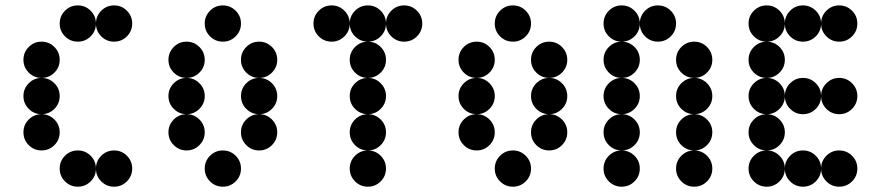

<svg xmlns="http://www.w3.org/2000/svg" viewBox="-20 -704 3321 724"><path d="M341.8 -615.2Q341.8 -586.9 321.8 -566.9Q301.8 -546.9 273.4 -546.9Q245.1 -546.9 225.1 -566.9Q205.1 -586.9 205.1 -615.2Q205.1 -643.6 225.1 -663.6Q245.1 -683.6 273.4 -683.6Q301.8 -683.6 321.8 -663.6Q341.8 -643.6 341.8 -615.2ZM478.5 -615.2Q478.5 -586.9 458.5 -566.9Q438.5 -546.9 410.2 -546.9Q381.8 -546.9 361.8 -566.9Q341.8 -586.9 341.8 -615.2Q341.8 -643.6 361.8 -663.6Q381.8 -683.6 410.2 -683.6Q438.5 -683.6 458.5 -663.6Q478.5 -643.6 478.5 -615.2ZM205.1 -478.5Q205.1 -450.2 185.1 -430.2Q165 -410.2 136.7 -410.2Q108.4 -410.2 88.4 -430.2Q68.4 -450.2 68.4 -478.5Q68.4 -506.8 88.4 -526.9Q108.4 -546.9 136.7 -546.9Q165 -546.9 185.1 -526.9Q205.1 -506.8 205.1 -478.5ZM205.1 -341.8Q205.1 -313.5 185.1 -293.5Q165 -273.4 136.7 -273.4Q108.4 -273.4 88.4 -293.5Q68.4 -313.5 68.4 -341.8Q68.4 -370.1 88.4 -390.1Q108.4 -410.2 136.7 -410.2Q165 -410.2 185.1 -390.1Q205.1 -370.1 205.1 -341.8ZM205.1 -205.1Q205.1 -176.8 185.1 -156.7Q165 -136.7 136.7 -136.7Q108.4 -136.7 88.4 -156.7Q68.4 -176.8 68.4 -205.1Q68.4 -233.4 88.4 -253.4Q108.4 -273.4 136.7 -273.4Q165 -273.4 185.1 -253.4Q205.1 -233.4 205.1 -205.1ZM341.8 -68.4Q341.8 -40 321.8 -20Q301.8 0 273.4 0Q245.1 0 225.1 -20Q205.1 -40 205.1 -68.4Q205.1 -96.7 225.1 -116.7Q245.1 -136.7 273.4 -136.7Q301.8 -136.7 321.8 -116.7Q341.8 -96.7 341.8 -68.4ZM478.5 -68.4Q478.5 -40 458.5 -20Q438.5 0 410.2 0Q381.8 0 361.8 -20Q341.8 -40 341.8 -68.4Q341.8 -96.7 361.8 -116.7Q381.8 -136.7 410.2 -136.7Q438.5 -136.7 458.5 -116.7Q478.5 -96.7 478.5 -68.4Z M888.7 -615.2Q888.7 -586.9 868.7 -566.9Q848.6 -546.9 820.3 -546.9Q792 -546.9 772 -566.9Q752 -586.9 752 -615.2Q752 -643.6 772 -663.6Q792 -683.6 820.3 -683.6Q848.6 -683.6 868.7 -663.6Q888.7 -643.6 888.7 -615.2ZM752 -478.5Q752 -450.2 731.9 -430.2Q711.9 -410.2 683.6 -410.2Q655.3 -410.2 635.3 -430.2Q615.2 -450.2 615.2 -478.5Q615.2 -506.8 635.3 -526.9Q655.3 -546.9 683.6 -546.9Q711.9 -546.9 731.9 -526.9Q752 -506.8 752 -478.5ZM1025.4 -478.5Q1025.4 -450.2 1005.4 -430.2Q985.4 -410.2 957 -410.2Q928.7 -410.2 908.7 -430.2Q888.7 -450.2 888.7 -478.5Q888.7 -506.8 908.7 -526.9Q928.7 -546.9 957 -546.9Q985.4 -546.9 1005.4 -526.9Q1025.4 -506.8 1025.4 -478.5ZM752 -341.8Q752 -313.5 731.9 -293.5Q711.9 -273.4 683.6 -273.4Q655.3 -273.4 635.3 -293.5Q615.2 -313.5 615.2 -341.8Q615.2 -370.1 635.3 -390.1Q655.3 -410.2 683.6 -410.2Q711.9 -410.2 731.9 -390.1Q752 -370.1 752 -341.8ZM1025.4 -341.8Q1025.4 -313.5 1005.4 -293.5Q985.4 -273.4 957 -273.4Q928.7 -273.4 908.7 -293.5Q888.7 -313.5 888.7 -341.8Q888.7 -370.1 908.7 -390.1Q928.7 -410.2 957 -410.2Q985.4 -410.2 1005.4 -390.1Q1025.4 -370.1 1025.4 -341.8ZM752 -205.1Q752 -176.8 731.9 -156.7Q711.9 -136.7 683.6 -136.7Q655.3 -136.7 635.3 -156.7Q615.2 -176.8 615.2 -205.1Q615.2 -233.4 635.3 -253.4Q655.3 -273.4 683.6 -273.4Q711.9 -273.4 731.9 -253.4Q752 -233.4 752 -205.1ZM1025.4 -205.1Q1025.4 -176.8 1005.4 -156.7Q985.4 -136.7 957 -136.7Q928.7 -136.7 908.7 -156.7Q888.7 -176.8 888.7 -205.1Q888.7 -233.4 908.7 -253.4Q928.7 -273.4 957 -273.4Q985.4 -273.4 1005.4 -253.4Q1025.4 -233.4 1025.4 -205.1ZM888.7 -68.4Q888.7 -40 868.7 -20Q848.6 0 820.3 0Q792 0 772 -20Q752 -40 752 -68.4Q752 -96.7 772 -116.7Q792 -136.7 820.3 -136.7Q848.6 -136.7 868.7 -116.7Q888.7 -96.7 888.7 -68.4Z M1298.8 -615.2Q1298.8 -586.9 1278.8 -566.9Q1258.8 -546.9 1230.5 -546.9Q1202.1 -546.9 1182.1 -566.9Q1162.1 -586.9 1162.1 -615.2Q1162.1 -643.6 1182.1 -663.6Q1202.1 -683.6 1230.5 -683.6Q1258.8 -683.6 1278.8 -663.6Q1298.8 -643.6 1298.8 -615.2ZM1435.5 -615.2Q1435.5 -586.9 1415.5 -566.9Q1395.5 -546.9 1367.2 -546.9Q1338.9 -546.9 1318.8 -566.9Q1298.8 -586.9 1298.8 -615.2Q1298.8 -643.6 1318.8 -663.6Q1338.9 -683.6 1367.2 -683.6Q1395.5 -683.6 1415.5 -663.6Q1435.5 -643.6 1435.5 -615.2ZM1572.3 -615.2Q1572.3 -586.9 1552.2 -566.9Q1532.2 -546.9 1503.9 -546.9Q1475.6 -546.9 1455.6 -566.9Q1435.5 -586.9 1435.5 -615.2Q1435.5 -643.6 1455.6 -663.6Q1475.6 -683.6 1503.9 -683.6Q1532.2 -683.6 1552.2 -663.6Q1572.3 -643.6 1572.3 -615.2ZM1435.5 -478.5Q1435.5 -450.2 1415.5 -430.2Q1395.5 -410.2 1367.2 -410.2Q1338.9 -410.2 1318.8 -430.2Q1298.8 -450.2 1298.8 -478.5Q1298.8 -506.8 1318.8 -526.9Q1338.9 -546.9 1367.2 -546.9Q1395.5 -546.9 1415.5 -526.9Q1435.5 -506.8 1435.5 -478.5ZM1435.5 -341.8Q1435.5 -313.5 1415.5 -293.5Q1395.5 -273.4 1367.2 -273.4Q1338.9 -273.4 1318.8 -293.5Q1298.8 -313.5 1298.8 -341.8Q1298.8 -370.1 1318.8 -390.1Q1338.9 -410.2 1367.2 -410.2Q1395.5 -410.2 1415.5 -390.1Q1435.5 -370.1 1435.5 -341.8ZM1435.5 -205.1Q1435.5 -176.8 1415.5 -156.7Q1395.5 -136.7 1367.2 -136.7Q1338.9 -136.7 1318.8 -156.7Q1298.8 -176.8 1298.8 -205.1Q1298.8 -233.4 1318.8 -253.4Q1338.9 -273.4 1367.2 -273.4Q1395.5 -273.4 1415.5 -253.4Q1435.5 -233.4 1435.5 -205.1ZM1435.5 -68.4Q1435.5 -40 1415.5 -20Q1395.5 0 1367.2 0Q1338.9 0 1318.8 -20Q1298.8 -40 1298.8 -68.4Q1298.8 -96.7 1318.8 -116.7Q1338.9 -136.7 1367.2 -136.7Q1395.5 -136.7 1415.5 -116.7Q1435.5 -96.7 1435.5 -68.4Z M1982.4 -615.2Q1982.4 -586.9 1962.4 -566.9Q1942.4 -546.9 1914.1 -546.9Q1885.7 -546.9 1865.7 -566.9Q1845.7 -586.9 1845.7 -615.2Q1845.7 -643.6 1865.7 -663.6Q1885.7 -683.6 1914.1 -683.6Q1942.4 -683.6 1962.4 -663.6Q1982.4 -643.6 1982.4 -615.2ZM1845.7 -478.5Q1845.7 -450.2 1825.7 -430.2Q1805.7 -410.2 1777.3 -410.2Q1749 -410.2 1729 -430.2Q1709 -450.2 1709 -478.5Q1709 -506.8 1729 -526.9Q1749 -546.9 1777.3 -546.9Q1805.7 -546.9 1825.7 -526.9Q1845.7 -506.8 1845.7 -478.5ZM2119.1 -478.5Q2119.1 -450.2 2099.1 -430.2Q2079.1 -410.2 2050.8 -410.2Q2022.5 -410.2 2002.4 -430.2Q1982.4 -450.2 1982.4 -478.5Q1982.4 -506.8 2002.4 -526.9Q2022.5 -546.9 2050.8 -546.9Q2079.1 -546.9 2099.1 -526.9Q2119.1 -506.8 2119.1 -478.5ZM1845.7 -341.8Q1845.7 -313.5 1825.7 -293.5Q1805.7 -273.4 1777.3 -273.4Q1749 -273.4 1729 -293.5Q1709 -313.5 1709 -341.8Q1709 -370.1 1729 -390.1Q1749 -410.2 1777.3 -410.2Q1805.7 -410.2 1825.7 -390.1Q1845.7 -370.1 1845.7 -341.8ZM2119.1 -341.8Q2119.1 -313.5 2099.1 -293.5Q2079.1 -273.4 2050.8 -273.4Q2022.5 -273.4 2002.4 -293.5Q1982.4 -313.5 1982.4 -341.8Q1982.4 -370.1 2002.4 -390.1Q2022.5 -410.2 2050.8 -410.2Q2079.1 -410.2 2099.1 -390.1Q2119.1 -370.1 2119.1 -341.8ZM1845.7 -205.1Q1845.7 -176.8 1825.7 -156.7Q1805.7 -136.7 1777.3 -136.7Q1749 -136.7 1729 -156.7Q1709 -176.8 1709 -205.1Q1709 -233.4 1729 -253.4Q1749 -273.4 1777.3 -273.4Q1805.7 -273.4 1825.7 -253.4Q1845.7 -233.4 1845.7 -205.1ZM2119.1 -205.1Q2119.1 -176.8 2099.1 -156.7Q2079.1 -136.7 2050.8 -136.7Q2022.5 -136.7 2002.4 -156.7Q1982.4 -176.8 1982.4 -205.1Q1982.4 -233.4 2002.4 -253.4Q2022.5 -273.4 2050.8 -273.4Q2079.1 -273.4 2099.1 -253.4Q2119.1 -233.4 2119.1 -205.1ZM1982.4 -68.4Q1982.4 -40 1962.4 -20Q1942.4 0 1914.1 0Q1885.7 0 1865.7 -20Q1845.7 -40 1845.7 -68.4Q1845.7 -96.7 1865.7 -116.7Q1885.7 -136.7 1914.1 -136.7Q1942.4 -136.7 1962.4 -116.7Q1982.4 -96.7 1982.4 -68.4Z M2392.6 -615.2Q2392.6 -586.9 2372.6 -566.9Q2352.5 -546.9 2324.2 -546.9Q2295.9 -546.9 2275.9 -566.9Q2255.9 -586.9 2255.9 -615.2Q2255.9 -643.6 2275.9 -663.6Q2295.9 -683.6 2324.2 -683.6Q2352.5 -683.6 2372.6 -663.6Q2392.6 -643.6 2392.6 -615.2ZM2529.3 -615.2Q2529.3 -586.9 2509.3 -566.9Q2489.3 -546.9 2460.9 -546.9Q2432.6 -546.9 2412.6 -566.9Q2392.6 -586.9 2392.6 -615.2Q2392.6 -643.6 2412.6 -663.6Q2432.6 -683.6 2460.9 -683.6Q2489.3 -683.6 2509.3 -663.6Q2529.3 -643.6 2529.3 -615.2ZM2392.6 -478.5Q2392.6 -450.2 2372.6 -430.2Q2352.5 -410.2 2324.2 -410.2Q2295.9 -410.2 2275.9 -430.2Q2255.9 -450.2 2255.9 -478.5Q2255.9 -506.8 2275.9 -526.9Q2295.9 -546.9 2324.2 -546.9Q2352.5 -546.9 2372.6 -526.9Q2392.6 -506.8 2392.6 -478.5ZM2666 -478.5Q2666 -450.2 2646 -430.2Q2626 -410.2 2597.7 -410.2Q2569.3 -410.2 2549.3 -430.2Q2529.3 -450.2 2529.3 -478.5Q2529.3 -506.8 2549.3 -526.9Q2569.3 -546.9 2597.7 -546.9Q2626 -546.9 2646 -526.9Q2666 -506.8 2666 -478.5ZM2392.6 -341.8Q2392.6 -313.5 2372.6 -293.5Q2352.5 -273.4 2324.2 -273.4Q2295.9 -273.4 2275.9 -293.5Q2255.9 -313.5 2255.9 -341.8Q2255.9 -370.1 2275.9 -390.1Q2295.9 -410.2 2324.2 -410.2Q2352.5 -410.2 2372.6 -390.1Q2392.6 -370.1 2392.6 -341.8ZM2666 -341.8Q2666 -313.5 2646 -293.5Q2626 -273.4 2597.7 -273.4Q2569.3 -273.4 2549.3 -293.5Q2529.3 -313.5 2529.3 -341.8Q2529.3 -370.1 2549.3 -390.1Q2569.3 -410.2 2597.7 -410.2Q2626 -410.2 2646 -390.1Q2666 -370.1 2666 -341.8ZM2392.6 -205.1Q2392.6 -176.8 2372.6 -156.7Q2352.5 -136.7 2324.2 -136.7Q2295.9 -136.7 2275.9 -156.7Q2255.9 -176.8 2255.9 -205.1Q2255.9 -233.4 2275.9 -253.4Q2295.9 -273.4 2324.2 -273.4Q2352.5 -273.4 2372.6 -253.4Q2392.6 -233.4 2392.6 -205.1ZM2666 -205.1Q2666 -176.8 2646 -156.7Q2626 -136.7 2597.7 -136.7Q2569.3 -136.7 2549.3 -156.7Q2529.3 -176.8 2529.3 -205.1Q2529.3 -233.4 2549.3 -253.4Q2569.3 -273.4 2597.7 -273.4Q2626 -273.4 2646 -253.4Q2666 -233.4 2666 -205.1ZM2392.6 -68.4Q2392.6 -40 2372.6 -20Q2352.5 0 2324.2 0Q2295.9 0 2275.9 -20Q2255.9 -40 2255.9 -68.4Q2255.9 -96.7 2275.9 -116.7Q2295.9 -136.7 2324.2 -136.7Q2352.5 -136.7 2372.6 -116.7Q2392.6 -96.7 2392.6 -68.4ZM2666 -68.4Q2666 -40 2646 -20Q2626 0 2597.7 0Q2569.3 0 2549.3 -20Q2529.3 -40 2529.3 -68.4Q2529.3 -96.7 2549.3 -116.7Q2569.3 -136.7 2597.7 -136.7Q2626 -136.7 2646 -116.7Q2666 -96.7 2666 -68.4Z M2939.5 -615.2Q2939.5 -586.9 2919.4 -566.9Q2899.4 -546.9 2871.1 -546.9Q2842.8 -546.9 2822.8 -566.9Q2802.7 -586.9 2802.7 -615.2Q2802.7 -643.6 2822.8 -663.6Q2842.8 -683.6 2871.1 -683.6Q2899.4 -683.6 2919.4 -663.6Q2939.5 -643.6 2939.5 -615.2ZM3076.2 -615.2Q3076.2 -586.9 3056.2 -566.9Q3036.1 -546.9 3007.8 -546.9Q2979.5 -546.9 2959.5 -566.9Q2939.5 -586.9 2939.5 -615.2Q2939.5 -643.6 2959.5 -663.6Q2979.5 -683.6 3007.8 -683.6Q3036.1 -683.6 3056.2 -663.6Q3076.2 -643.6 3076.2 -615.2ZM3212.9 -615.2Q3212.9 -586.9 3192.9 -566.9Q3172.9 -546.9 3144.5 -546.9Q3116.2 -546.9 3096.2 -566.9Q3076.2 -586.9 3076.2 -615.2Q3076.2 -643.6 3096.2 -663.6Q3116.2 -683.6 3144.5 -683.6Q3172.9 -683.6 3192.9 -663.6Q3212.9 -643.6 3212.9 -615.2ZM2939.5 -478.5Q2939.5 -450.2 2919.4 -430.2Q2899.4 -410.2 2871.1 -410.2Q2842.8 -410.2 2822.8 -430.2Q2802.7 -450.2 2802.7 -478.5Q2802.7 -506.8 2822.8 -526.9Q2842.8 -546.9 2871.1 -546.9Q2899.4 -546.9 2919.4 -526.9Q2939.5 -506.8 2939.5 -478.5ZM2939.5 -341.8Q2939.5 -313.5 2919.4 -293.5Q2899.4 -273.4 2871.1 -273.4Q2842.8 -273.4 2822.8 -293.5Q2802.7 -313.5 2802.7 -341.8Q2802.7 -370.1 2822.8 -390.1Q2842.8 -410.2 2871.1 -410.2Q2899.4 -410.2 2919.4 -390.1Q2939.5 -370.1 2939.5 -341.8ZM3076.2 -341.8Q3076.2 -313.5 3056.2 -293.5Q3036.1 -273.4 3007.8 -273.4Q2979.5 -273.4 2959.5 -293.5Q2939.5 -313.5 2939.5 -341.8Q2939.5 -370.1 2959.5 -390.1Q2979.5 -410.2 3007.8 -410.2Q3036.1 -410.2 3056.2 -390.1Q3076.2 -370.1 3076.2 -341.8ZM3212.9 -341.8Q3212.9 -313.5 3192.9 -293.5Q3172.9 -273.4 3144.5 -273.4Q3116.2 -273.4 3096.2 -293.5Q3076.2 -313.5 3076.2 -341.8Q3076.2 -370.1 3096.2 -390.1Q3116.2 -410.2 3144.5 -410.2Q3172.9 -410.2 3192.9 -390.1Q3212.9 -370.1 3212.9 -341.8ZM2939.5 -205.1Q2939.5 -176.8 2919.4 -156.7Q2899.4 -136.7 2871.1 -136.7Q2842.8 -136.7 2822.8 -156.7Q2802.7 -176.8 2802.7 -205.1Q2802.7 -233.4 2822.8 -253.4Q2842.8 -273.4 2871.1 -273.4Q2899.4 -273.4 2919.4 -253.4Q2939.5 -233.4 2939.5 -205.1ZM2939.5 -68.4Q2939.5 -40 2919.4 -20Q2899.4 0 2871.1 0Q2842.8 0 2822.8 -20Q2802.7 -40 2802.7 -68.4Q2802.7 -96.7 2822.8 -116.7Q2842.8 -136.7 2871.1 -136.7Q2899.4 -136.7 2919.4 -116.7Q2939.5 -96.7 2939.5 -68.4ZM3076.2 -68.4Q3076.2 -40 3056.2 -20Q3036.1 0 3007.8 0Q2979.5 0 2959.5 -20Q2939.5 -40 2939.5 -68.4Q2939.5 -96.7 2959.5 -116.7Q2979.5 -136.7 3007.8 -136.7Q3036.1 -136.7 3056.2 -116.7Q3076.2 -96.7 3076.2 -68.4ZM3212.9 -68.4Q3212.9 -40 3192.9 -20Q3172.9 0 3144.5 0Q3116.2 0 3096.2 -20Q3076.2 -40 3076.2 -68.4Q3076.2 -96.7 3096.2 -116.7Q3116.2 -136.7 3144.5 -136.7Q3172.9 -136.7 3192.9 -116.7Q3212.9 -96.7 3212.9 -68.4Z"/></svg>

Font: DatDot
Style: Bold
Weight: 700
Designer: GGBot
Version: 1.00